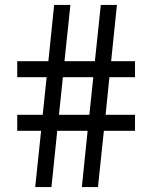

<svg xmlns="http://www.w3.org/2000/svg" viewBox="-20 -760 618 780"><path d="M123 0 147 -228.5H50V-293.5H153.5L169.5 -446.5H50V-511.5H176.5L200 -740H266L242 -511.5H365.5L389.5 -740H455L431.5 -511.5H528.5V-446.5H424.5L409 -293.5H528.5V-228.5H402L378 0H312.5L336 -228.5H212.5L189 0ZM219.5 -293.5H343L359 -446.5H235.5Z"/></svg>

Font: Encode Sans
Style: Regular
Weight: 400
Designer: Multiple Designers
Foundry: Impallari Type
Version: Version 3.002; ttfautohint (v1.8.3) -l 8 -r 50 -G 200 -x 14 